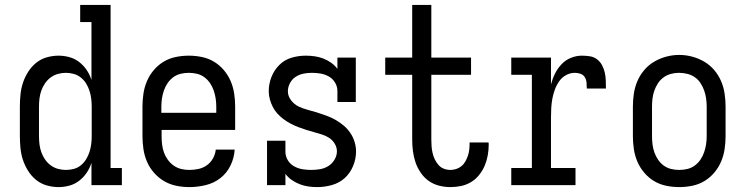

<svg xmlns="http://www.w3.org/2000/svg" viewBox="-20 -755 3040 783"><path d="M219 8Q194 8 170 1Q146 -6 127 -21.5Q108 -37 94.5 -58.5Q81 -80 73.5 -103Q66 -126 63.5 -150.5Q61 -175 61 -200V-320Q61 -345 63.5 -369.5Q66 -394 73.5 -417Q81 -440 94.5 -461.5Q108 -483 127 -498.5Q146 -514 170 -521Q194 -528 219 -528Q241 -528 263 -522Q285 -516 303 -502Q321 -488 333.5 -469.5Q346 -451 353 -429V-665H307V-735H431V-70H477V0H353V-91Q346 -69 333.5 -50.5Q321 -32 303 -18Q285 -4 263 2Q241 8 219 8ZM249 -62Q249 -62 249 -62Q249 -62 249 -62Q266 -62 282 -66.5Q298 -71 310.5 -81.5Q323 -92 331.5 -106Q340 -120 345 -135.5Q350 -151 352 -167.5Q354 -184 354 -200V-320Q354 -336 352 -352.5Q350 -369 345 -384.5Q340 -400 331.5 -414Q323 -428 310 -438.5Q297 -449 281 -453.5Q265 -458 249 -458Q232 -458 216 -453.5Q200 -449 186.5 -439Q173 -429 163.5 -415Q154 -401 148.5 -385.5Q143 -370 141 -353.5Q139 -337 139 -320V-200Q139 -183 141 -166.5Q143 -150 148.5 -134.5Q154 -119 163.5 -105Q173 -91 186.5 -81Q200 -71 216 -66.5Q232 -62 249 -62Z M752 8Q725 8 698.5 2.5Q672 -3 649 -16.5Q626 -30 608 -50.5Q590 -71 579.5 -95.5Q569 -120 565 -146.5Q561 -173 561 -200V-320Q561 -347 565 -373.5Q569 -400 579.5 -424.5Q590 -449 607.5 -469.5Q625 -490 647.5 -503.5Q670 -517 696.5 -522.5Q723 -528 750 -528Q777 -528 803.5 -522.5Q830 -517 852.5 -503.5Q875 -490 892.5 -469.5Q910 -449 920.5 -424.5Q931 -400 935 -373.5Q939 -347 939 -320V-225H639V-200Q639 -183 641 -166Q643 -149 648.5 -133.5Q654 -118 664 -104Q674 -90 688 -80Q702 -70 718.5 -66Q735 -62 752 -62Q771 -62 789.5 -66Q808 -70 823.5 -81Q839 -92 848.5 -109Q858 -126 860 -145H937Q935 -111 920 -80Q905 -49 878.5 -28.5Q852 -8 818.5 0Q785 8 752 8ZM862 -295V-320Q862 -337 859.5 -353.5Q857 -370 851.5 -386Q846 -402 836.5 -416Q827 -430 813.5 -440Q800 -450 783.5 -454Q767 -458 750 -458Q733 -458 716.5 -454Q700 -450 686.5 -440Q673 -430 663.5 -416Q654 -402 648.5 -386Q643 -370 640.5 -353.5Q638 -337 638 -320V-295Z M1274 8Q1256 8 1238 5.5Q1220 3 1203 -3.5Q1186 -10 1170.5 -20.5Q1155 -31 1144 -46V0H1069V-181H1144V-136Q1144 -118 1153.5 -102Q1163 -86 1179 -77Q1195 -68 1213 -65Q1231 -62 1249 -62Q1267 -62 1285 -65Q1303 -68 1318.5 -77.5Q1334 -87 1344 -103.5Q1354 -120 1354 -138Q1354 -154 1345 -169Q1336 -184 1322 -193Q1308 -202 1291.5 -207Q1275 -212 1259 -216.5Q1243 -221 1227 -226Q1211 -231 1195.5 -237Q1180 -243 1165 -251Q1150 -259 1136.5 -269Q1123 -279 1111.5 -291.5Q1100 -304 1092.5 -319Q1085 -334 1080.5 -350Q1076 -366 1076 -383Q1076 -413 1087 -441Q1098 -469 1119 -490Q1140 -511 1168.5 -519.5Q1197 -528 1227 -528Q1245 -528 1263 -525.5Q1281 -523 1298 -516.5Q1315 -510 1330 -499.5Q1345 -489 1356 -474V-520H1431V-339H1356V-384Q1356 -402 1346.5 -418Q1337 -434 1321 -443Q1305 -452 1287.5 -455Q1270 -458 1252 -458Q1234 -458 1217 -454.5Q1200 -451 1185.5 -441.5Q1171 -432 1162.5 -416Q1154 -400 1154 -383Q1154 -363 1167 -346Q1180 -329 1198 -320.5Q1216 -312 1235.5 -307Q1255 -302 1274 -296Q1293 -290 1312 -283Q1331 -276 1348.5 -266Q1366 -256 1381.5 -243Q1397 -230 1408.5 -213Q1420 -196 1426 -176.5Q1432 -157 1432 -137Q1432 -107 1420 -78Q1408 -49 1386 -29Q1364 -9 1334 -0.5Q1304 8 1274 8Z M1817 8Q1793 8 1770 2Q1747 -4 1728 -17.5Q1709 -31 1695.5 -51Q1682 -71 1674.5 -93Q1667 -115 1664 -138.5Q1661 -162 1661 -186V-450H1551V-520H1661V-735H1739V-520H1901V-450H1739V-186Q1739 -172 1740 -158.5Q1741 -145 1744 -131.5Q1747 -118 1753 -105.5Q1759 -93 1768 -82.5Q1777 -72 1790 -67Q1803 -62 1817 -62Q1829 -62 1841 -66Q1853 -70 1862.5 -78Q1872 -86 1878 -97Q1884 -108 1888 -119.5Q1892 -131 1893.5 -143.5Q1895 -156 1895 -168Q1895 -170 1895 -171.5Q1895 -173 1895 -174H1972Q1973 -172 1973 -169.5Q1973 -167 1973 -164Q1973 -143 1969 -121Q1965 -99 1956.5 -79Q1948 -59 1934 -41.5Q1920 -24 1901 -12.5Q1882 -1 1860.5 3.5Q1839 8 1817 8Z M2065 0V-70H2149V-450H2065V-520H2227V-411Q2233 -434 2243.5 -455Q2254 -476 2270 -493Q2286 -510 2308 -519Q2330 -528 2353 -528Q2369 -528 2385.5 -525.5Q2402 -523 2415 -513Q2428 -503 2435.5 -488.5Q2443 -474 2446.5 -458.5Q2450 -443 2450.5 -426.5Q2451 -410 2451 -394H2373Q2373 -406 2372 -418Q2371 -430 2365 -440Q2359 -450 2347.5 -454Q2336 -458 2325 -458Q2305 -458 2288 -448.5Q2271 -439 2260 -423Q2249 -407 2242.5 -389Q2236 -371 2232.5 -352Q2229 -333 2228 -314Q2227 -295 2227 -276V-70H2327V0Z M2750 8Q2723 8 2696.5 2.5Q2670 -3 2647.5 -16.5Q2625 -30 2607.5 -50.5Q2590 -71 2579.5 -95.5Q2569 -120 2565 -146.5Q2561 -173 2561 -200V-320Q2561 -347 2565 -373.5Q2569 -400 2579.5 -424.5Q2590 -449 2607.5 -469.5Q2625 -490 2648 -503.5Q2671 -517 2697 -524Q2723 -531 2750 -531Q2777 -531 2803 -524Q2829 -517 2852 -503.5Q2875 -490 2892.5 -469.5Q2910 -449 2920.5 -424.5Q2931 -400 2935 -373.5Q2939 -347 2939 -320V-200Q2939 -173 2935 -146.5Q2931 -120 2920.5 -95.5Q2910 -71 2892.5 -50.5Q2875 -30 2852.5 -16.5Q2830 -3 2803.5 2.5Q2777 8 2750 8ZM2750 -62Q2767 -62 2783.5 -66Q2800 -70 2813.5 -80Q2827 -90 2836.5 -104Q2846 -118 2851.5 -134Q2857 -150 2859.5 -166.5Q2862 -183 2862 -200V-320Q2862 -337 2859.5 -354Q2857 -371 2851.5 -386.5Q2846 -402 2836.5 -416.5Q2827 -431 2813 -440.5Q2799 -450 2782 -454Q2765 -458 2748 -458Q2732 -458 2715.5 -453.5Q2699 -449 2685.5 -439Q2672 -429 2663 -415Q2654 -401 2648.5 -385.5Q2643 -370 2641 -353.5Q2639 -337 2639 -320V-200Q2639 -183 2641 -166.5Q2643 -150 2648.5 -134Q2654 -118 2663.5 -104Q2673 -90 2686.5 -80Q2700 -70 2716.5 -66Q2733 -62 2750 -62Z"/></svg>

Font: Iosevka Slab
Style: Regular
Weight: 400
Monospace: yes
Designer: Belleve Invis
Foundry: Belleve Invis
Version: Version 11.2.4; ttfautohint (v1.8.3)